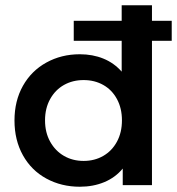

<svg xmlns="http://www.w3.org/2000/svg" viewBox="-20 -703 672 729"><path d="M557 -683V0H446V-63Q418 -29 376 -11.5Q334 6 283 6Q213 6 156 -25Q99 -56 67 -113.5Q35 -171 35 -245.5Q35 -320 67 -377Q99 -434 156 -465.5Q213 -497 283 -497Q332 -497 372.5 -480.5Q413 -464 442 -431V-683ZM297.5 -92Q339 -92 372 -111Q405 -130 424 -165Q443 -200 443 -246Q443 -292 424 -327Q405 -362 372 -380.5Q339 -399 297.5 -399Q256 -399 223 -380.5Q190 -362 170.5 -327Q151 -292 151 -246Q151 -200 170.5 -165Q190 -130 223 -111Q256 -92 297.5 -92ZM260 -624H632V-548H260Z"/></svg>

Font: Montserrat Ace
Style: Bold
Weight: 600
Designer: Julieta Ulanovsky
Foundry: Julieta Ulanovsky
Version: Version 1